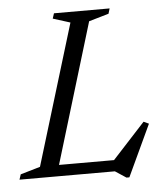

<svg xmlns="http://www.w3.org/2000/svg" viewBox="-69 -719 682 794"><g transform="rotate(-5 272.0 -321.5)"><path d="M326.5 -627.5 136.5 0H-17.5L-10.5 -21.5L71.5 -45.5L249 -629L177.5 -651.5L184.5 -673H415.5L409 -651.5ZM367.5 -34 514.5 -194 536 -184 436 30H424L378.5 0H95L110 -46.5H409Z"/></g></svg>

Font: Newsreader 17pt
Style: Italic
Weight: 400
Italic angle: -17°
Version: Version 1.003